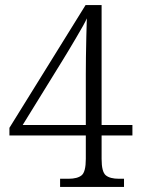

<svg xmlns="http://www.w3.org/2000/svg" viewBox="-20 -734 553 754"><path d="M216 0V-32H249Q284 -32 300.5 -45.5Q317 -59 317 -110V-202H17V-232L316 -714H379V-243H500V-202H379V-110Q379 -59 395.5 -45.5Q412 -32 447 -32H467V0ZM69 -243H317V-443Q317 -472 317.5 -511Q318 -550 319 -590.5Q320 -631 321 -662Q317 -652 305.5 -631.5Q294 -611 279.5 -586.5Q265 -562 251 -538.5Q237 -515 227 -499Z"/></svg>

Font: Noto Serif SemiCondensed Light
Style: Regular
Weight: 300
Width: 4
Designer: Monotype Design Team
Foundry: Monotype Imaging Inc.
Version: Version 2.013